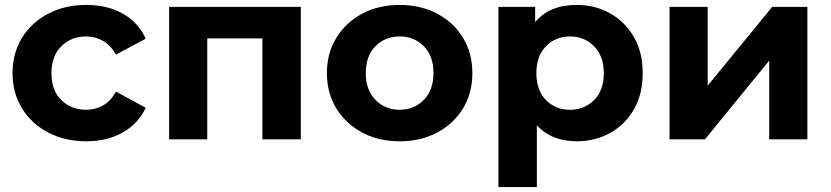

<svg xmlns="http://www.w3.org/2000/svg" viewBox="-20 -566 3375 780"><path d="M331 8Q244 8 176 -27.5Q108 -63 69.5 -125.5Q31 -188 31 -269Q31 -350 69.5 -412.5Q108 -475 176 -510.5Q244 -546 331 -546Q416 -546 479 -510.5Q542 -475 572 -409L451 -344Q430 -382 398.5 -400Q367 -418 330 -418Q270 -418 229.5 -378.5Q189 -339 189 -269Q189 -198 229.5 -159Q270 -120 330 -120Q367 -120 398.5 -137.5Q430 -155 451 -194L572 -128Q542 -64 479 -28Q416 8 331 8Z M667 0V-538H1202V0H1046V-410H822V0Z M1604 8Q1518 8 1451.5 -27.5Q1385 -63 1346.5 -125.5Q1308 -188 1308 -269Q1308 -350 1346.5 -412.5Q1385 -475 1451.5 -510.5Q1518 -546 1604 -546Q1689 -546 1756 -510.5Q1823 -475 1861 -412.5Q1899 -350 1899 -269Q1899 -188 1861 -125.5Q1823 -63 1756 -27.5Q1689 8 1604 8ZM1604 -120Q1662 -120 1701.5 -160Q1741 -200 1741 -269Q1741 -339 1701.5 -378.5Q1662 -418 1604 -418Q1545 -418 1505.5 -378.5Q1466 -339 1466 -269Q1466 -200 1505.5 -160Q1545 -120 1604 -120Z M2323 8Q2273 8 2232 -8Q2191 -24 2161 -57V194H2005V-538H2154V-476Q2212 -546 2323 -546Q2398 -546 2459 -511.5Q2520 -477 2555.5 -415Q2591 -353 2591 -269Q2591 -184 2555.5 -122Q2520 -60 2459 -26Q2398 8 2323 8ZM2296 -120Q2354 -120 2393.5 -159.5Q2433 -199 2433 -269Q2433 -338 2393.5 -378Q2354 -418 2296 -418Q2237 -418 2198 -378Q2159 -338 2159 -269Q2159 -199 2198 -159.5Q2237 -120 2296 -120Z M2700 0V-538H2855V-218L3117 -538H3260V0H3105V-320L2844 0Z"/></svg>

Font: Montserrat
Style: Bold
Weight: 700
Designer: Julieta Ulanovsky
Foundry: Julieta Ulanovsky
Version: Version 9.000; ttfautohint (v1.8.4.7-5d5b)